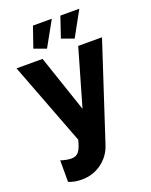

<svg xmlns="http://www.w3.org/2000/svg" viewBox="-174 -822 899 1144"><g transform="rotate(-20 276.0 -250.0)"><path d="M212.9 -573.2 136.2 -601.1 181.2 -731H300.8ZM388.2 -573.2 311 -601.1 355 -731H475.1ZM59.1 79.1Q96.7 91.8 127.9 91.8Q156.7 91.8 173.1 71.5Q189.5 51.3 202.1 0L2 -524.9H167L289.1 -164.1L393.1 -524.9H543.9L344.2 85Q323.2 150.4 268.3 190.7Q213.4 231 141.1 231Q96.7 231 59.1 215.8Z"/></g></svg>

Font: Raleway-v4020 ExtraBold
Style: Regular
Weight: 800
Designer: Matt McInerney, Pablo Impallari, Rodrigo Fuenzalida
Foundry: Matt McInerney, Pablo Impallari, Rodrigo Fuenzalida
Version: Version 4.020;PS 004.020;hotconv 1.0.88;makeotf.lib2.5.64775